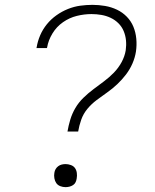

<svg xmlns="http://www.w3.org/2000/svg" viewBox="-20 -763 640 791"><path d="M258 -221Q262 -245 269.5 -270Q277 -295 290.5 -318Q304 -341 323.5 -360Q343 -379 365 -395.5Q387 -412 408.5 -428Q430 -444 449 -463.5Q468 -483 481 -507Q494 -531 498 -556Q501 -577 499 -597Q497 -617 489.5 -635Q482 -653 468 -667Q454 -681 436 -689.5Q418 -698 398 -701.5Q378 -705 357 -705Q327 -705 296.5 -697.5Q266 -690 239.5 -671.5Q213 -653 196 -625Q179 -597 174 -567L173 -565H130L131 -568Q135 -593 145.5 -617.5Q156 -642 173 -663Q190 -684 212.5 -700Q235 -716 260 -726Q285 -736 310.5 -739.5Q336 -743 361 -743Q387 -743 413 -738.5Q439 -734 462 -723Q485 -712 502.5 -694Q520 -676 529.5 -653Q539 -630 541.5 -603.5Q544 -577 540 -550Q536 -525 525.5 -501Q515 -477 499 -456Q483 -435 463.5 -416.5Q444 -398 422 -382.5Q400 -367 378.5 -351Q357 -335 340 -314.5Q323 -294 314.5 -269.5Q306 -245 302 -221ZM250 8Q239 8 228.5 4Q218 0 212 -8.5Q206 -17 204 -28.5Q202 -40 204 -51Q205 -59 209 -66Q213 -73 219.5 -78Q226 -83 234 -85Q242 -87 250 -87Q261 -87 272 -83Q283 -79 289 -70.5Q295 -62 296.5 -50.5Q298 -39 296 -28Q295 -20 291.5 -12.5Q288 -5 281 -0.5Q274 4 266 6Q258 8 250 8Z"/></svg>

Font: Iosevka Aile XLt Obl
Style: Regular
Weight: 200
Italic angle: -9°
Designer: Belleve Invis
Foundry: Belleve Invis
Version: Version 31.1.0; ttfautohint (v1.8.4)